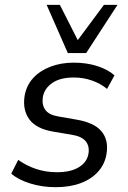

<svg xmlns="http://www.w3.org/2000/svg" viewBox="-20 -773 536 802"><path d="M212.8 8.9Q156.1 8.9 106.2 -6.6Q56.4 -22.2 27 -47.7L56.1 -105.2Q89.5 -81.1 130.6 -67.3Q171.7 -53.6 217.7 -53.6Q275.7 -53.6 309.8 -74.8Q344 -96.1 349.6 -131.5Q354.6 -163.4 337.4 -183.7Q320.3 -204 277.7 -210.5L205.7 -222.5Q131.7 -234.5 102.7 -274.2Q73.7 -314 82.7 -371.8Q90.2 -416.1 118.6 -447Q147 -477.9 191 -494.6Q235.1 -511.3 288.3 -511.3Q343.2 -511.3 387.8 -496.5Q432.5 -481.6 458.2 -458.2L427.2 -401.6Q400.8 -423.7 364.6 -436.5Q328.4 -449.3 288.3 -449.3Q230.9 -449.3 198 -426.2Q165.2 -403.2 159.1 -367.8Q154.1 -335.8 169 -314.5Q183.9 -293.3 222.9 -286.7L297.4 -273.7Q373.4 -261.2 403.9 -224.5Q434.4 -187.8 425 -131Q418.5 -88.3 390.4 -56.6Q362.3 -25 317 -8Q271.6 8.9 212.8 8.9ZM263.3 -551.3 174.8 -752.8H230L304.8 -605.4L414.2 -752.8H470.9L339.9 -551.3Z"/></svg>

Font: Mulish ExtraLight
Style: Italic
Weight: 200
Italic angle: -9°
Designer: Vernon Adams
Foundry: Vernon Adams
Version: Version 3.603